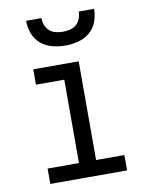

<svg xmlns="http://www.w3.org/2000/svg" viewBox="-84 -801 667 862"><g transform="rotate(-10 250.0 -370.0)"><path d="M75 0V-70H218V-450H89V-520H296V-70H425V0ZM250 -600Q220 -600 191 -607.5Q162 -615 139 -634Q116 -653 105.5 -681.5Q95 -710 95 -740H165Q165 -724 171 -708Q177 -692 189 -681.5Q201 -671 217.5 -667Q234 -663 250 -663Q266 -663 282.5 -667Q299 -671 311 -681.5Q323 -692 329 -708Q335 -724 335 -740H405Q405 -710 394.5 -681.5Q384 -653 361 -634Q338 -615 309 -607.5Q280 -600 250 -600Z"/></g></svg>

Font: Iosevka Fixed
Style: Regular
Weight: 400
Monospace: yes
Designer: Belleve Invis
Foundry: Belleve Invis
Version: Version 33.2.4